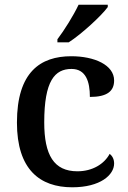

<svg xmlns="http://www.w3.org/2000/svg" viewBox="-20 -786 544 816"><path d="M224 -619V-606H272C328 -642 413 -721 438 -756V-766H314C293 -721 253 -657 224 -619ZM287 10C407 10 465 -43 465 -91C465 -109 458 -123 446 -132C423 -89 373 -58 309 -58C209 -58 168 -127 168 -266C168 -443 213 -493 284 -493C345 -493 362 -439 362 -374C436 -374 465 -399 465 -444C465 -510 381 -547 283 -547C152 -547 52 -480 52 -265C52 -66 149 10 287 10Z"/></svg>

Font: Noto Serif Oriya Medium
Style: Regular
Weight: 500
Designer: David Williams
Foundry: Google LLC, David Williams
Version: Version 1.051